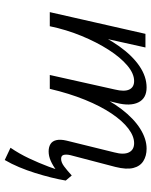

<svg xmlns="http://www.w3.org/2000/svg" viewBox="68 -528 654 831"><g transform="rotate(90 395.5 -112.0)"><path d="M635 5Q616 5 603 -3Q590 -11 586 -28.5Q582 -46 588 -72L639 -279Q650 -320 639 -342.5Q628 -365 599 -365Q569 -365 536 -340Q503 -315 471 -267.5Q439 -220 411.5 -152.5Q384 -85 364 0H320Q343 -101 377 -179Q411 -257 452 -310.5Q493 -364 537 -391.5Q581 -419 623 -419Q654 -419 676.5 -405Q699 -391 706.5 -361.5Q714 -332 702 -284L651 -89Q647 -71 650 -60Q653 -49 667 -49Q682 -49 699 -61.5Q716 -74 739 -95L761 -69Q739 -45 717.5 -29Q696 -13 675.5 -4Q655 5 635 5ZM32 0 126 -414H185L93 0ZM54 0Q74 -90 106.5 -166.5Q139 -243 179.5 -300Q220 -357 265.5 -388Q311 -419 358 -419Q405 -419 422.5 -383.5Q440 -348 425 -289L355 0H304L367 -282Q377 -323 367 -344Q357 -365 330 -365Q298 -365 263 -335.5Q228 -306 195 -254.5Q162 -203 135 -137.5Q108 -72 93 0ZM672 195 619 170Q645 132 665 89.5Q685 47 701 4.5Q717 -38 728 -78L761 -69Q756 -39 747.5 -5Q739 29 728 64Q717 99 703 132.5Q689 166 672 195Z"/></g></svg>

Font: Ysabeau
Style: Italic
Weight: 400
Italic angle: -12°
Designer: Christian Thalmann (Catharsis Fonts)
Version: Version 2.000;gftools[0.9.27.dev2+g8671c4b]